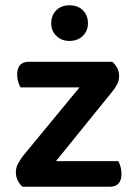

<svg xmlns="http://www.w3.org/2000/svg" viewBox="-20 -707 515 727"><path d="M65 0Q54 -10 47 -24Q40 -38 40 -55Q40 -71 47.5 -85.5Q55 -100 65 -114L281 -376H58Q53 -384 49 -397Q45 -410 45 -424Q45 -450 56.5 -461.5Q68 -473 88 -473H405Q417 -463 424 -449Q431 -435 431 -418Q431 -403 423.5 -388Q416 -373 405 -360L192 -97H428Q432 -90 436 -77Q440 -64 440 -49Q440 -24 428.5 -12Q417 0 397 0ZM313 -619Q313 -590 293.5 -571Q274 -552 243 -552Q213 -552 193.5 -571Q174 -590 174 -619Q174 -649 193 -668Q212 -687 243 -687Q275 -687 294 -668Q313 -649 313 -619Z"/></svg>

Font: Baloo Bhaijaan 2 SemiBold
Style: Regular
Weight: 600
Designer: Sanskriti Dholi, Noopur Datye and Ek Type
Foundry: Ek Type
Version: Version 1.700